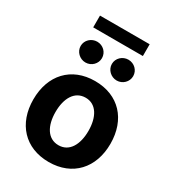

<svg xmlns="http://www.w3.org/2000/svg" viewBox="-216 -1028 1046 1158"><g transform="rotate(30 307.0 -449.0)"><path d="M306.8 10.7C472.3 10.7 575.3 -102.6 575.3 -270.6C575.3 -439.6 472.3 -552.6 306.8 -552.6C141.3 -552.6 38.4 -439.6 38.4 -270.6C38.4 -102.6 141.3 10.7 306.8 10.7ZM307.5 -437.1C382.5 -437.1 421.5 -366.8 421.5 -271.7C421.5 -176.5 382.5 -106.5 307.5 -106.5C231.2 -106.5 192.1 -176.5 192.1 -271.7C192.1 -366.8 231.2 -437.1 307.5 -437.1ZM479.8 -827.1V-909.1H133.9V-827.1ZM416.2 -620C457.4 -620 490.1 -653.1 490.1 -692.5C490.1 -732.6 457.4 -764.6 416.2 -764.6C375.4 -764.6 341.6 -732.6 341.6 -692.5C341.6 -653.1 375.4 -620 416.2 -620ZM198.9 -620C240.1 -620 272.7 -653.1 272.7 -692.5C272.7 -732.6 240.1 -764.6 198.9 -764.6C158 -764.6 124.3 -732.6 124.3 -692.5C124.3 -653.1 158 -620 198.9 -620Z"/></g></svg>

Font: Inter-Hewn
Style: Bold
Weight: 700
Designer: Rasmus Andersson
Foundry: rsms
Version: Version 3.012;git-f93a4a705